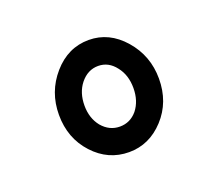

<svg xmlns="http://www.w3.org/2000/svg" viewBox="-58 -799 462 407"><g transform="rotate(-20 172.5 -595.5)"><path d="M59.6 -593.8Q59.6 -645.5 92.8 -683.6Q126 -721.7 172.9 -721.7Q218.8 -721.7 252 -683.6Q285.2 -645.5 285.2 -593.8Q285.2 -541 252 -504.9Q218.8 -468.8 172.9 -468.8Q126 -468.8 92.8 -504.9Q59.6 -541 59.6 -593.8ZM117.2 -593.8Q117.2 -565.4 132.8 -545.9Q149.4 -526.4 172.9 -526.4Q196.3 -526.4 211.9 -544.9Q227.5 -564.5 227.5 -593.8Q227.5 -623 211.9 -642.6Q196.3 -663.1 172.9 -663.1Q149.4 -663.1 132.8 -642.6Q117.2 -623 117.2 -593.8Z"/></g></svg>

Font: Noto Sans Hebrew DECATHLON 
Style: Regular
Weight: 400
Designer: Monotype Design team
Version: Version 1.03 uh